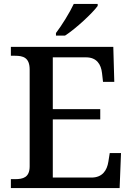

<svg xmlns="http://www.w3.org/2000/svg" viewBox="-20 -951 671 971"><path d="M263 -784V-771H309C365 -807 449 -886 474 -921V-931H353C332 -886 292 -822 263 -784ZM35 0H585L592 -177H535L528 -133C521 -89 498 -53 442 -53H247V-347H487V-399H247V-661H415C469 -661 491 -626 496 -581L501 -537H558L553 -714H35V-669H56C97 -669 130 -660 130 -599V-110C130 -53 96 -45 56 -45H35Z"/></svg>

Font: Noto Serif Yezidi Medium
Style: Regular
Weight: 500
Designer: Dalton Maag Ltd
Foundry: Dalton Maag Ltd
Version: Version 1.001